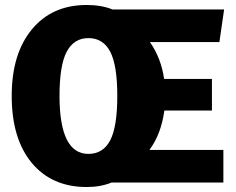

<svg xmlns="http://www.w3.org/2000/svg" viewBox="-20 -733 948 771"><path d="M640 -289Q627 -194 580 -131H877V0H428Q384 18 328 18Q188 18 107.5 -79Q27 -176 27 -348Q27 -517 108 -615Q189 -713 328 -713Q387 -713 432 -695H880L861 -564H582Q627 -500 639 -416H831V-289ZM335 -115Q394 -115 422.5 -169.5Q451 -224 451 -348Q451 -471 422.5 -525.5Q394 -580 335 -580Q277 -580 248 -525.5Q219 -471 219 -348Q219 -115 335 -115Z"/></svg>

Font: FiraGO ExtraBold
Style: Regular
Weight: 800
Designer: bBox Type
Foundry: bBox Type GmbH
Version: Version 1.001;PS 001.001;hotconv 1.0.88;makeotf.lib2.5.64775